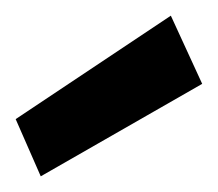

<svg xmlns="http://www.w3.org/2000/svg" viewBox="-20 -785 278 245"><path d="M32 -560 0 -633 198 -765 238 -678Z"/></svg>

Font: DM Sans 11pt SemiBold
Style: Regular
Weight: 600
Version: Version 4.004;gftools[0.9.30]